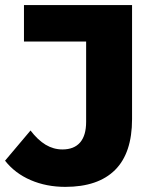

<svg xmlns="http://www.w3.org/2000/svg" viewBox="-38 -720 608 753"><path d="M-18.2 -89.8 81.7 -208.2Q110.1 -171 140.9 -152.4Q171.7 -133.9 206.9 -133.9Q252.3 -133.9 276.1 -161.2Q299.8 -188.6 299.8 -242.2V-557.1H56V-700H479.9V-252.7Q479.9 -119.9 413.3 -53.5Q346.7 12.9 218 12.9Q144 12.9 82.4 -13.6Q20.8 -40.1 -18.2 -89.8Z"/></svg>

Font: iiserrat Thin
Style: Regular
Weight: 100
Designer: Akira Ohta
Foundry: Akira Ohta
Version: Version 1.200;Glyphs 3.3.1 (3343)